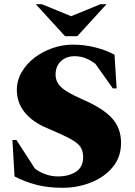

<svg xmlns="http://www.w3.org/2000/svg" viewBox="-20 -882 639 912"><path d="M276 10Q207 10 152 -4.5Q97 -19 49 -44L39 -217H58L146 -81Q167 -65 195.5 -54.5Q224 -44 255 -44Q306 -44 340.5 -66Q375 -88 375 -136Q375 -164 362.5 -183.5Q350 -203 314 -222.5Q278 -242 207 -272Q136 -301 98 -347.5Q60 -394 60 -455Q60 -500 83 -539.5Q106 -579 144 -608Q182 -637 229.5 -653.5Q277 -670 326 -670Q380 -670 432 -657Q484 -644 524 -622L534 -462H516L433 -579Q410 -596 386.5 -605.5Q363 -615 334 -615Q295 -615 269.5 -591.5Q244 -568 244 -527Q244 -504 256 -485Q268 -466 297 -448Q326 -430 378 -407Q470 -367 512.5 -320Q555 -273 555 -203Q555 -137 516.5 -89.5Q478 -42 414 -16Q350 10 276 10ZM289 -710 150 -862H179L318 -805L457 -862H486L347 -710Z"/></svg>

Font: Spectral SC ExtraBold
Style: Regular
Weight: 800
Designer: Jean-Baptiste Levee
Foundry: Production Type
Version: Version 2.001